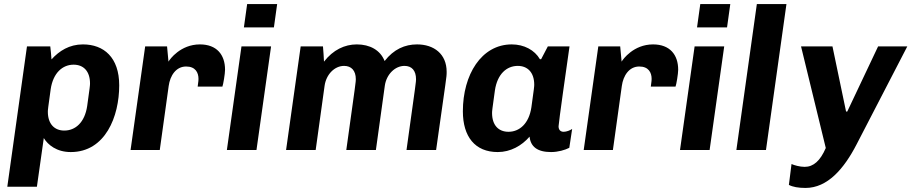

<svg xmlns="http://www.w3.org/2000/svg" viewBox="-20 -740 4495 947"><path d="M228 -511H113L16 181H162L196 -59C216 -26 259 10 329 10C500 10 568 -166 568 -319C568 -457 492 -521 389 -521C322 -521 272 -489 234 -447C233 -469 230 -490 228 -511ZM230 -300C242 -381 289 -421 343 -421C391 -421 424 -390 424 -328C424 -319 423 -310 410 -217C398 -136 352 -96 297 -96C250 -96 216 -127 216 -189C216 -198 217 -207 230 -300Z M955 -313H1077C1081 -323 1090 -376 1090 -396C1090 -470 1049 -521 966 -521C870 -521 817 -447 811 -436L804 -511H696L624 0H768L812 -316C819 -367 848 -412 898 -412C944 -412 959 -382 959 -351C959 -346 959 -341 955 -313Z M1199 -720 1183 -605H1331L1347 -720ZM1099 0H1245L1317 -511H1171Z M1740 -521C1680 -521 1623 -494 1578 -436C1577 -461 1575 -486 1573 -511H1463L1391 0H1537L1581 -317C1589 -374 1631 -415 1677 -415C1713 -415 1735 -392 1735 -349C1735 -338 1735 -335 1688 0H1834L1878 -317C1886 -374 1929 -415 1975 -415C2011 -415 2032 -392 2032 -349C2032 -338 2032 -336 1985 0H2131C2182 -367 2183 -354 2183 -386C2183 -474 2120 -521 2037 -521C1977 -521 1922 -497 1877 -439C1856 -493 1804 -521 1740 -521Z M2789 -511H2682L2649 -448H2643C2617 -493 2565 -521 2504 -521C2354 -521 2263 -371 2263 -191C2263 -66 2323 10 2435 10C2498 10 2553 -21 2592 -66C2597 -17 2630 10 2698 10C2732 10 2767 0 2788 -11L2802 -104C2792 -97 2774 -90 2760 -90C2744 -90 2735 -100 2735 -117C2735 -132 2776 -421 2789 -511ZM2601 -211C2589 -130 2542 -90 2488 -90C2440 -90 2407 -121 2407 -183C2407 -192 2408 -201 2421 -294C2433 -375 2479 -415 2534 -415C2581 -415 2615 -384 2615 -322C2615 -313 2614 -304 2601 -211Z M3190 -313H3312C3316 -323 3325 -376 3325 -396C3325 -470 3284 -521 3201 -521C3105 -521 3052 -447 3046 -436L3039 -511H2931L2859 0H3003L3047 -316C3054 -367 3083 -412 3133 -412C3179 -412 3194 -382 3194 -351C3194 -346 3194 -341 3190 -313Z M3434 -720 3418 -605H3566L3582 -720ZM3334 0H3480L3552 -511H3406Z M3612 0H3758L3859 -720H3713Z M4205 -28 4455 -511H4311L4159 -190H4153L4086 -511H3931L4053 -10C4026 53 3992 83 3949 83C3925 83 3897 75 3884 69L3871 172C3890 182 3918 187 3953 187C4062 187 4143 92 4205 -28Z"/></svg>

Font: Chivo
Style: Bold Italic
Weight: 700
Italic angle: -8°
Designer: Hector Gatti
Foundry: Omnibus-Type
Version: Version 1.003;PS 001.003;hotconv 1.0.70;makeotf.lib2.5.58329